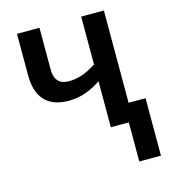

<svg xmlns="http://www.w3.org/2000/svg" viewBox="-109 -628 801 907"><g transform="rotate(-15 291.0 -175.0)"><path d="M483 -541H372V-307C329 -279 286 -261 237 -261C193 -261 168 -285 168 -338V-541H58V-337C58 -228 112 -172 213 -172C274 -172 325 -193 372 -225V0H460V191H566V-90H483Z"/></g></svg>

Font: Noto Sans UI SemiCondensed Medium
Style: Regular
Weight: 500
Width: 4
Designer: Monotype Design Team
Foundry: Monotype Imaging Inc.
Version: Version 1.901